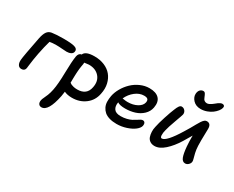

<svg xmlns="http://www.w3.org/2000/svg" viewBox="-134 -1299 2540 2087"><g transform="rotate(30 1136.5 -256.0)"><path d="M89.8 9.8Q61 9.8 47.1 -13.2Q33.2 -36.1 36.1 -75.2Q40.5 -126 89.8 -376Q101.6 -433.1 121.6 -461.9Q141.6 -490.7 178.2 -497.1Q233.4 -505.9 325.2 -505.9Q442.4 -505.9 477.1 -488.8Q506.3 -473.6 500 -443.8Q496.1 -421.4 473.9 -410.2Q451.7 -398.9 421.9 -398.9Q403.3 -398.9 364.3 -402.3Q325.2 -405.8 291 -405.8Q242.7 -405.8 208 -398.9Q186 -322.3 167 -226.1Q158.7 -185.1 152.1 -141.1Q145.5 -97.2 141.8 -65.4Q138.2 -33.7 137.2 -27.8Q129.9 9.8 89.8 9.8Z M486.8 261.2Q463.9 261.2 451.7 244.4Q439.5 227.5 444.8 196.8Q448.2 179.7 458.7 159.2Q469.2 138.7 481.9 106.4Q494.6 74.2 503.9 28.8Q519.5 -47.4 522 -191.2Q524.4 -335 536.1 -405.8Q545.4 -450.7 580.1 -455.1Q600.6 -507.8 712.9 -507.8Q781.7 -507.8 837.4 -484.6Q893.1 -461.4 927.7 -419.7Q962.4 -377.9 976.3 -319.3Q990.2 -260.7 975.1 -189.9Q957.5 -99.6 887.5 -46.9Q817.4 5.9 722.2 5.9Q664.6 5.9 624 -13.2Q621.1 16.6 615.2 45.9Q571.8 261.2 486.8 261.2ZM647 -374Q643.6 -357.4 640.9 -339.8Q638.2 -322.3 636.5 -308.8Q634.8 -295.4 633.5 -276.1Q632.3 -256.8 631.6 -246.8Q630.9 -236.8 630.4 -215.6Q629.9 -194.3 629.6 -187.5Q629.4 -180.7 629.2 -157.2Q628.9 -133.8 628.9 -128.9Q641.6 -120.1 650.1 -115.7Q658.7 -111.3 679.7 -106.2Q700.7 -101.1 727.1 -101.1Q844.7 -101.1 865.2 -209Q882.3 -292.5 835.9 -345.7Q789.6 -398.9 705.1 -398.9Q692.4 -398.9 647.9 -392.1Q648.9 -386.7 647 -374Z M1283.7 9.8Q1232.4 9.8 1193.1 -2Q1153.8 -13.7 1129.6 -34.7Q1105.5 -55.7 1091.3 -85Q1077.1 -114.3 1076.2 -149.2Q1075.2 -184.1 1082.5 -224.1Q1092.8 -275.4 1121.8 -325.9Q1150.9 -376.5 1192.6 -416.7Q1234.4 -457 1289.8 -481.9Q1345.2 -506.8 1402.8 -506.8Q1486.3 -506.8 1524.9 -465.8Q1563.5 -424.8 1548.8 -348.1Q1538.6 -294.9 1498.3 -256.3Q1458 -217.8 1402.1 -200Q1346.2 -182.1 1280.8 -182.1Q1212.9 -182.1 1183.6 -203.1Q1173.8 -150.9 1196.3 -118.4Q1218.8 -85.9 1279.8 -85.9Q1319.3 -85.9 1354 -94.5Q1388.7 -103 1411.9 -115.2Q1435.1 -127.4 1453.4 -139.6Q1471.7 -151.9 1486.8 -160.4Q1502 -168.9 1512.7 -168.9Q1532.2 -168.9 1540.5 -154.1Q1548.8 -139.2 1544.4 -117.2Q1538.1 -87.4 1501.2 -58.3Q1464.4 -29.3 1405.3 -9.8Q1346.2 9.8 1283.7 9.8ZM1392.6 -407.2Q1335.4 -407.2 1283.9 -366.9Q1232.4 -326.7 1203.6 -264.2Q1204.6 -264.2 1226.8 -260.5Q1249 -256.8 1270.5 -256.8Q1336.9 -256.8 1386.7 -283.7Q1436.5 -310.5 1445.8 -353Q1451.2 -380.9 1438.7 -394Q1426.3 -407.2 1392.6 -407.2Z M1994.1 -587.9Q1933.6 -587.9 1897.9 -626Q1862.3 -664.1 1866.2 -709Q1869.6 -739.3 1885.7 -756.1Q1901.9 -772.9 1925.3 -772.9Q1933.1 -772.9 1939.2 -769.5Q1945.3 -766.1 1950.7 -757.3Q1956.1 -748.5 1958.7 -742.4Q1961.4 -736.3 1967.3 -722.2Q1973.6 -707 1978.3 -698.7Q1982.9 -690.4 1994.6 -683.1Q2006.3 -675.8 2023.4 -675.8Q2035.6 -675.8 2050.3 -682.6Q2064.9 -689.5 2074.2 -696Q2083.5 -702.6 2099.1 -714.8Q2117.7 -730 2126 -736.3Q2134.3 -742.7 2147.9 -749.3Q2161.6 -755.9 2173.3 -755.9Q2189.9 -755.9 2197.3 -745.8Q2204.6 -735.8 2200.2 -720.2Q2195.3 -699.7 2177.5 -677Q2159.7 -654.3 2133.1 -634.3Q2106.4 -614.3 2069.3 -601.1Q2032.2 -587.9 1994.1 -587.9ZM1761.2 11.2Q1726.6 11.2 1703.1 -5.1Q1679.7 -21.5 1670.7 -47.9Q1661.6 -74.2 1659.9 -107.4Q1658.2 -140.6 1666.5 -173.8Q1676.3 -224.1 1703.6 -308.8Q1731 -393.6 1749.5 -437Q1763.2 -473.1 1776.4 -491Q1789.6 -508.8 1805.2 -508.8Q1831.1 -508.8 1847.9 -488.3Q1864.7 -467.8 1860.4 -440.9Q1856.9 -425.3 1823 -332.8Q1789.1 -240.2 1779.3 -195.8Q1769.5 -160.2 1771 -129.6Q1772.5 -99.1 1789.6 -99.1Q1846.2 -99.1 1961.4 -288.1Q1981 -317.9 2002.2 -355.5Q2023.4 -393.1 2036.9 -417.2Q2050.3 -441.4 2064.9 -463.9Q2079.6 -486.3 2093.3 -497.1Q2106.9 -507.8 2121.6 -507.8Q2175.8 -507.8 2174.3 -439Q2174.3 -432.1 2172.9 -373.5Q2171.4 -314.9 2171.4 -297.6Q2171.4 -280.3 2172.4 -229Q2174.3 -182.6 2183.3 -143.6Q2192.4 -104.5 2199.2 -81.8Q2206.1 -59.1 2204.6 -45.9Q2201.7 -23.9 2183.8 -7.6Q2166 8.8 2144.5 8.8Q2109.4 8.8 2093 -33Q2076.7 -74.7 2069.3 -160.2Q2064 -219.2 2065.4 -294.9Q2033.2 -239.3 2003.4 -190.9Q1949.7 -103.5 1885.7 -46.1Q1821.8 11.2 1761.2 11.2Z"/></g></svg>

Font: Shantell Sans Normal
Style: Italic
Weight: 500
Italic angle: -11.31°
Designer: Stephen Nixon, Anya Danilova, Shantell Martin
Foundry: Arrow Type
Version: Version 1.006;[559af2be0]